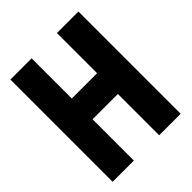

<svg xmlns="http://www.w3.org/2000/svg" viewBox="-203 -832 960 960"><g transform="rotate(-45 277.5 -351.5)"><path d="M362 10H514V-713H362V-429H183V-713H33V10H183V-282H362Z"/></g></svg>

Font: Bluebird
Style: SfBdNrw
Weight: 700
Designer: Jasper
Foundry: Cannot Into Space Fonts
Version: Version 0.98